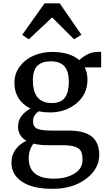

<svg xmlns="http://www.w3.org/2000/svg" viewBox="-20 -889 653 1178"><path d="M156.2 -647.5 116.2 -675.3 253.4 -868.7H346.2L479.5 -675.8L434.6 -647.9L299.8 -782.2ZM285.6 -199.2Q250 -199.2 217.3 -206.1Q182.6 -181.6 182.6 -146Q182.6 -110.4 208.7 -99.1Q234.9 -87.9 294.4 -87.9H400.9Q497.6 -87.9 543.2 -50.8Q588.9 -13.7 588.9 62Q588.9 147.5 507.6 208.5Q426.3 269.5 303.2 269.5H302.7Q180.2 269.5 115.2 226.1Q50.3 182.6 50.3 109.4Q50.3 61 76.9 26.6Q103.5 -7.8 142.1 -25.4Q90.8 -54.7 90.8 -111.8Q90.8 -148.9 110.4 -175.3Q129.9 -201.7 166 -223.6Q119.6 -246.1 94 -286.1Q68.4 -326.2 68.4 -380.4Q68.4 -438.5 102.1 -482.4Q135.7 -526.4 187.3 -548.1Q238.8 -569.8 298.3 -570.3H298.8Q408.7 -570.3 466.3 -520Q485.4 -538.6 515.4 -554.7Q545.4 -570.8 581.1 -570.8H600.6V-475.6H500Q516.6 -442.4 516.6 -399.4Q516.6 -311.5 449.7 -255.4Q382.8 -199.2 286.1 -199.2ZM275.9 2Q223.1 2 186 -7.8Q156.2 29.3 156.2 82Q156.2 207 310.5 207H311.5Q385.3 207 435.8 176.5Q486.3 146 486.3 91.3Q486.3 58.1 477.3 39.8Q468.3 21.5 441.4 11.7Q414.6 2 363.8 2ZM297.4 -256.8H297.9Q354 -256.8 378.2 -289.8Q402.3 -322.8 402.3 -386.7Q402.3 -451.2 375.5 -481.9Q348.6 -512.7 291.5 -512.7H291Q237.8 -512.7 209.7 -485.6Q181.6 -458.5 181.6 -393.1Q181.6 -364.7 187.3 -341.3Q192.9 -317.9 205.6 -298.3Q218.3 -278.8 241.7 -267.8Q265.1 -256.8 297.4 -256.8Z"/></svg>

Font: HaufeMerriweather
Style: Regular
Weight: 400
Designer: Eben Sorkin ( eben@eyebytes.com )
Foundry: Eben Sorkin
Version: Version 1.56